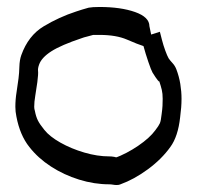

<svg xmlns="http://www.w3.org/2000/svg" viewBox="-20 -531 565 550"><path d="M314 -1Q309 -1 303.5 -2Q298 -3 293 -3Q250 -3 206.5 -16.5Q163 -30 126 -54Q89 -78 64 -110Q37 -144 27 -197Q24 -211 24 -225Q24 -246 27.5 -267.5Q31 -289 33 -306Q35 -321 35.5 -340Q36 -359 41 -373Q61 -429 105 -455.5Q149 -482 198 -498Q206 -501 215 -503.5Q224 -506 234 -509Q239 -510 247 -510.5Q255 -511 265 -511Q326 -511 367 -496.5Q408 -482 408 -456L413 -432L438 -440Q440 -432 444 -416.5Q448 -401 453.5 -386Q459 -371 463 -364Q467 -358 474 -350.5Q481 -343 485 -333Q493 -312 496.5 -290.5Q500 -269 500 -248Q500 -236 499 -223Q498 -210 496 -195Q490 -140 468 -110Q443 -75 403.5 -46Q364 -17 325 -3Q323 -2 320.5 -1.5Q318 -1 314 -1ZM308 -78Q343 -91 376 -113.5Q409 -136 425 -158Q435 -171 438 -178Q441 -185 443 -204Q445 -218 445.5 -228Q446 -238 446 -248Q446 -263 443.5 -273.5Q441 -284 436 -299Q437 -295 432 -301Q427 -307 417 -323Q413 -330 405 -353.5Q397 -377 391 -399Q375 -404 344 -417.5Q313 -431 265 -431Q247 -431 247 -431Q237 -428 228.5 -426Q220 -424 215 -422Q155 -402 127 -384Q99 -366 92 -346Q88 -335 89 -327.5Q90 -320 87 -296Q84 -274 81 -256.5Q78 -239 78 -225Q78 -219 80 -213Q83 -197 88.5 -186Q94 -175 107 -159Q122 -140 153 -122.5Q184 -105 221.5 -94Q259 -83 293 -83Q300 -83 305 -82Q310 -81 314 -81Q313 -81 311.5 -80Q310 -79 308 -78Z"/></svg>

Font: Syne Tactile
Style: Regular
Weight: 400
Designer: Lucas Descroix
Foundry: Bonjour Monde
Version: Version 2.100; ttfautohint (v1.8.3)